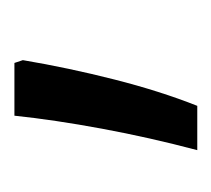

<svg xmlns="http://www.w3.org/2000/svg" viewBox="-34 -134 300 273"><g transform="rotate(-90 116.5 3.0)"><path d="M40 133Q58 65 70.5 -2.5Q83 -70 89 -127H164L168 -115Q157 -50 140.5 15Q124 80 103 133Z"/></g></svg>

Font: Noto Sans Oriya ExtCond
Style: Regular
Weight: 400
Width: 2
Designer: Amélie Bonet and Sol Matas
Foundry: Google LLC
Version: Version 2.006; ttfautohint (v1.8.4.7-5d5b)